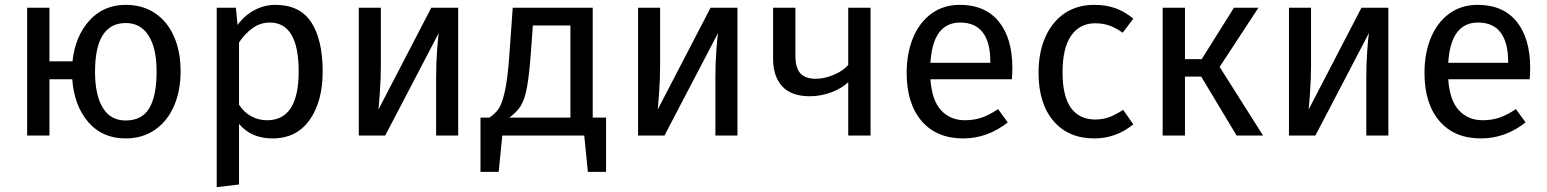

<svg xmlns="http://www.w3.org/2000/svg" viewBox="-20 -559 6383 792"><path d="M725 -264Q725 -186 698.5 -123.5Q672 -61 620.5 -24.5Q569 12 498 12Q402 12 344 -55.5Q286 -123 278 -232H184V0H92V-527H184V-306H279Q290 -409 348.5 -474Q407 -539 499 -539Q568 -539 619 -505Q670 -471 697.5 -409Q725 -347 725 -264ZM626 -264Q626 -360 593 -412Q560 -464 499 -464Q372 -464 372 -263Q372 -167 404 -114.5Q436 -62 498 -62Q566 -62 596 -113Q626 -164 626 -264Z M1311 -264Q1311 -140 1257 -64Q1203 12 1104 12Q1016 12 966 -48V202L874 213V-527H953L960 -456Q989 -496 1030 -517.5Q1071 -539 1116 -539Q1217 -539 1264 -467Q1311 -395 1311 -264ZM1212 -264Q1212 -466 1093 -466Q1054 -466 1022 -443Q990 -420 966 -384V-127Q986 -96 1016 -79.5Q1046 -63 1082 -63Q1212 -63 1212 -264Z M1870 0H1779V-238Q1779 -298 1783 -352Q1787 -406 1790 -423L1569 0H1460V-527H1551V-289Q1551 -236 1547 -179.5Q1543 -123 1541 -107L1759 -527H1870Z M2480 -74V150H2405L2390 0H2052L2037 150H1962V-74H1999Q2023 -90 2037 -110.5Q2051 -131 2062.5 -182Q2074 -233 2081 -331L2095 -527H2425V-74ZM2333 -454H2178L2170 -343Q2163 -250 2154 -200Q2145 -150 2128.5 -123Q2112 -96 2081 -74H2333Z M3022 0H2931V-238Q2931 -298 2935 -352Q2939 -406 2942 -423L2721 0H2612V-527H2703V-289Q2703 -236 2699 -179.5Q2695 -123 2693 -107L2911 -527H3022Z M3571 -527V0H3479V-220Q3450 -193 3407.5 -177.5Q3365 -162 3320 -162Q3245 -162 3207 -202.5Q3169 -243 3169 -318V-527H3261V-329Q3261 -279 3281.5 -256.5Q3302 -234 3345 -234Q3380 -234 3418.5 -250Q3457 -266 3479 -291V-527Z M4154 -232H3818Q3824 -145 3862 -104Q3900 -63 3960 -63Q3998 -63 4030 -74Q4062 -85 4097 -109L4137 -54Q4053 12 3953 12Q3843 12 3781.5 -60Q3720 -132 3720 -258Q3720 -340 3746.5 -403.5Q3773 -467 3822.5 -503Q3872 -539 3939 -539Q4044 -539 4100 -470Q4156 -401 4156 -279Q4156 -256 4154 -232ZM4065 -306Q4065 -384 4034 -425Q4003 -466 3941 -466Q3828 -466 3818 -300H4065Z M4655 -482 4611 -424Q4583 -444 4556.5 -453.5Q4530 -463 4498 -463Q4434 -463 4398.5 -412Q4363 -361 4363 -261Q4363 -161 4398 -113.5Q4433 -66 4498 -66Q4529 -66 4555 -75.5Q4581 -85 4613 -106L4655 -46Q4583 12 4494 12Q4387 12 4325.5 -60Q4264 -132 4264 -259Q4264 -343 4292 -406Q4320 -469 4371.5 -504Q4423 -539 4494 -539Q4541 -539 4580 -525.5Q4619 -512 4655 -482Z M5011 -283 5190 0H5081L4935 -243H4868V0H4776V-527H4868V-315H4937L5070 -527H5171Z M5707 0H5616V-238Q5616 -298 5620 -352Q5624 -406 5627 -423L5406 0H5297V-527H5388V-289Q5388 -236 5384 -179.5Q5380 -123 5378 -107L5596 -527H5707Z M6290 -232H5954Q5960 -145 5998 -104Q6036 -63 6096 -63Q6134 -63 6166 -74Q6198 -85 6233 -109L6273 -54Q6189 12 6089 12Q5979 12 5917.5 -60Q5856 -132 5856 -258Q5856 -340 5882.5 -403.5Q5909 -467 5958.5 -503Q6008 -539 6075 -539Q6180 -539 6236 -470Q6292 -401 6292 -279Q6292 -256 6290 -232ZM6201 -306Q6201 -384 6170 -425Q6139 -466 6077 -466Q5964 -466 5954 -300H6201Z"/></svg>

Font: FiraGOUPP
Style: Medium
Weight: 400
Designer: bBox Type
Foundry: bBox Type GmbH
Version: Version 1.001